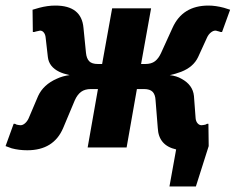

<svg xmlns="http://www.w3.org/2000/svg" viewBox="-25 -530 847 690"><path d="M802 -495 773 -415H768L762 -417Q760 -417 756 -418.5Q752 -420 749 -420Q741 -420 732.5 -413Q724 -406 719 -395L687 -325Q670 -289 626 -272Q605 -264 585 -260Q610 -257 627 -247Q668 -225 672 -185L678 -105Q679 -94 685 -87Q691 -80 699 -80Q703 -80 713 -82L719 -85H724L725 -5L679 140H584L608 7Q545 -7 542 -70L534 -170Q533 -190 523.5 -200Q514 -210 492 -210H467L430 0H290L327 -210H302Q280 -210 266.5 -200Q253 -190 244 -170L202 -70Q168 10 73 10Q43 10 17 3L-5 -5L24 -85H29L35 -82Q45 -80 49 -80Q57 -80 65 -87Q73 -94 78 -105L112 -185Q131 -226 179 -247Q200 -257 225 -260Q203 -265 188 -272Q151 -290 147 -325L139 -395Q138 -406 132.5 -413Q127 -420 119 -420Q117 -420 105 -417L98 -415H93L92 -495L116 -502Q146 -510 174 -510Q268 -510 275 -430L284 -340Q286 -320 295.5 -310Q305 -300 327 -300H342L378 -500H518L482 -300H497Q519 -300 532 -310Q545 -320 554 -340L595 -430Q631 -510 724 -510Q750 -510 780 -502Z"/></svg>

Font: Scada
Style: Bold Italic
Weight: 700
Italic angle: -10°
Version: Version 4.000